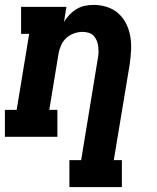

<svg xmlns="http://www.w3.org/2000/svg" viewBox="-21 -558 641 783"><path d="M262 205V95H310L377 -314Q380 -327 380.5 -340Q381 -353 380 -365.5Q379 -378 374.5 -390Q370 -402 362 -411Q354 -420 341.5 -424Q329 -428 316 -428Q299 -428 281.5 -422Q264 -416 250.5 -404Q237 -392 229 -375Q221 -358 218 -341L180 -110H213V0H-1V-110H47L98 -420H65V-530H250L240 -469Q250 -485 263 -498.5Q276 -512 292 -521.5Q308 -531 325.5 -534.5Q343 -538 361 -538Q389 -538 415.5 -529.5Q442 -521 462 -503Q482 -485 494 -460.5Q506 -436 510.5 -409Q515 -382 513.5 -353Q512 -324 508 -296L443 95H476V205Z"/></svg>

Font: Iosevka Curly Slab XBdExObl
Style: Regular
Weight: 800
Width: 7
Italic angle: -9°
Monospace: yes
Designer: Belleve Invis
Foundry: Belleve Invis
Version: Version 11.1.0; ttfautohint (v1.8.3)